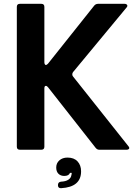

<svg xmlns="http://www.w3.org/2000/svg" viewBox="-20 -783 710 1004"><path d="M84 0Q68 0 68 -16V-747Q68 -763 84 -763H196Q212 -763 212 -747V-457Q212 -451 214.5 -447Q217 -443 220 -443Q224 -443 231 -450L473 -754Q481 -763 493 -763H632Q638 -763 642 -760Q646 -757 646 -753Q646 -748 642 -744L362 -406Q358 -401 358 -394Q358 -387 362 -383L651 -19Q656 -14 656 -9Q656 -5 652 -2.5Q648 0 642 0H499Q488 0 480 -10L231 -327Q225 -334 220 -334Q212 -334 212 -321V-16Q212 0 196 0ZM298 201Q283 201 283 185Q283 169 299 167Q323 166 337 157Q351 148 353 134Q355 128 355 121H346Q340 137 316 137Q297 137 285.5 125.5Q274 114 274 93Q274 70 290.5 55.5Q307 41 333 41Q367 41 385.5 61Q404 81 404 113Q404 195 300 201Z"/></svg>

Font: Open Sauce Two
Style: Bold
Weight: 700
Designer: Alfredo Marco Pradil
Foundry: Creative Sauce Fz LLC
Version: Version 1.477